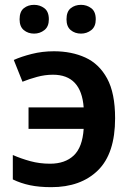

<svg xmlns="http://www.w3.org/2000/svg" viewBox="-20 -764 545 794"><path d="M192 10Q142 10 104 2Q66 -6 33 -22V-123Q67 -108 105.5 -97.5Q144 -87 187 -87Q249 -87 285 -121Q321 -155 326 -231H98V-320H326Q316 -455 199 -455Q166 -455 133 -446Q100 -437 73 -426L37 -516Q68 -530 111.5 -541Q155 -552 203 -552Q276 -552 333 -526Q390 -500 423 -439.5Q456 -379 456 -275Q456 -129 385 -59.5Q314 10 192 10ZM61 -684Q61 -716 78.5 -730Q96 -744 121 -744Q145 -744 163.5 -730Q182 -716 182 -684Q182 -654 163.5 -639.5Q145 -625 121 -625Q96 -625 78.5 -639.5Q61 -654 61 -684ZM255 -684Q255 -716 272.5 -730Q290 -744 315 -744Q339 -744 357.5 -730Q376 -716 376 -684Q376 -654 357.5 -639.5Q339 -625 315 -625Q290 -625 272.5 -639.5Q255 -654 255 -684Z"/></svg>

Font: Noto Sans SemiBold
Style: Regular
Weight: 600
Designer: Monotype Design Team
Foundry: Monotype Imaging Inc.
Version: Version 2.007